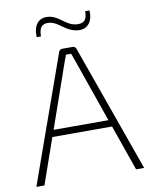

<svg xmlns="http://www.w3.org/2000/svg" viewBox="-94 -937 796 1007"><g transform="rotate(-10 304.0 -434.0)"><path d="M178 -773C178 -819 193 -840 233 -836C283 -831 309 -777 376 -771C424 -767 456 -801 452 -863H429C429 -818 414 -800 373 -803C315 -808 291 -863 231 -868C183 -872 152 -839 155 -773ZM548 0H591L350 -677C347 -685 340 -690 332 -690H276C268 -690 261 -685 258 -677L17 0H60L145 -243H463ZM158 -279 270 -600 290 -656H318L338 -600L450 -279Z"/></g></svg>

Font: Exo 2 Extra Light
Style: Regular
Weight: 250
Designer: Natanael Gama
Version: Version 1.001;PS 001.001;hotconv 1.0.88;makeotf.lib2.5.64775